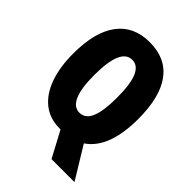

<svg xmlns="http://www.w3.org/2000/svg" viewBox="-254 -908 1129 1129"><g transform="rotate(45 310.5 -343.5)"><path d="M582 -424Q582 -180 457 -96L579 104H388L302 -57H295Q212 -57 155 -102.5Q98 -148 68.5 -231Q39 -314 39 -425Q39 -604 108.5 -697.5Q178 -791 311 -791Q445 -791 513.5 -698Q582 -605 582 -424ZM216 -424Q216 -205 311 -205Q359 -205 382 -258.5Q405 -312 405 -424Q405 -537 381.5 -591Q358 -645 311 -645Q216 -645 216 -424Z"/></g></svg>

Font: Noto Sans Malayalam UI ExtraCondensed Black
Style: Regular
Weight: 900
Width: 2
Designer: Jelle Bosma - Monotype Design Team
Foundry: Monotype Imaging Inc.
Version: Version 2.104; ttfautohint (v1.8.4.7-5d5b)